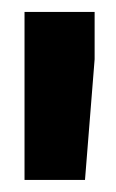

<svg xmlns="http://www.w3.org/2000/svg" viewBox="-20 -770 194 321"><path d="M138.2 -670.9 122.1 -469.2H21V-750H138.2Z"/></svg>

Font: Roboto
Style: Regular
Weight: 900
Designer: Google
Version: Version 2.001171; 2014